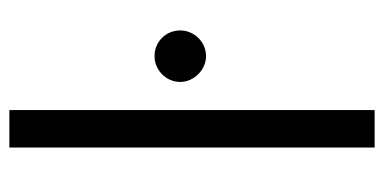

<svg xmlns="http://www.w3.org/2000/svg" viewBox="-225 -595 820 410"><g transform="rotate(-90 185.0 -390.0)"><path d="M75 -780V0H155V-780ZM215 -415C215 -386 241 -360 270 -360C301 -360 325 -386 325 -415C325 -446 301 -470 270 -470C241 -470 215 -446 215 -415Z"/></g></svg>

Font: Jost
Style: Regular
Weight: 400
Version: Version 3.710